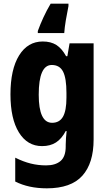

<svg xmlns="http://www.w3.org/2000/svg" viewBox="-20 -786 589 1046"><path d="M213 -560Q257 -560 287 -541Q317 -522 340 -480H347L359 -550H490V-26Q490 103 428.5 171.5Q367 240 235 240Q136 240 63 203V73Q107 95 147.5 105Q188 115 231 115Q282 115 310 91Q338 67 338 12V3Q338 -13 339.5 -34Q341 -55 343 -72H338Q316 -30 285 -10Q254 10 209 10Q129 10 83 -64.5Q37 -139 37 -272Q37 -408 84 -484Q131 -560 213 -560ZM262 -432Q191 -432 191 -270Q191 -117 264 -117Q304 -117 323 -150Q342 -183 342 -254V-280Q342 -360 323.5 -396Q305 -432 262 -432ZM353 -753Q345 -714 338.5 -675Q332 -636 330 -606H186V-617Q199 -653 216.5 -691Q234 -729 256 -766H353Z"/></svg>

Font: Noto Sans Armenian Condensed ExtraBold
Style: Regular
Weight: 800
Width: 3
Designer: Monotype Design Team
Foundry: Monotype Imaging Inc.
Version: Version 2.008; ttfautohint (v1.8.4.7-5d5b)